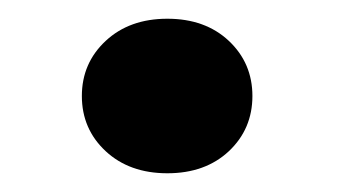

<svg xmlns="http://www.w3.org/2000/svg" viewBox="-20 -437 361 205"><path d="M67.4 -334.5Q67.4 -369.6 92.8 -393.3Q118.2 -417 158.7 -417Q199.2 -417 224.4 -393.3Q249.5 -369.6 249.5 -334.5Q249.5 -299.3 224.4 -275.6Q199.2 -252 158.7 -252Q118.2 -252 92.8 -275.6Q67.4 -299.3 67.4 -334.5Z"/></svg>

Font: Vazirmatn RD Black
Style: Regular
Weight: 900
Designer: Saber Rastikerdar
Foundry: Saber Rastikerdar
Version: Version 32.102